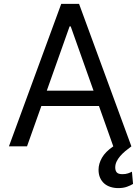

<svg xmlns="http://www.w3.org/2000/svg" viewBox="-20 -747 716 980"><path d="M25.6 0 292.6 -727.3H383.5L650.6 0Q634.6 11.7 619.7 24.1Q604.8 36.6 593.4 49.9Q582 63.2 575.1 77.6Q568.2 92 568.2 108Q568.2 123.9 576 133Q583.8 142 605.1 142Q621.1 142 633.5 137.8Q646 133.5 653.4 129.3L659.1 191.8Q647.4 199.2 628.4 206.1Q609.4 213.1 583.8 213.1Q562.1 213.1 543.5 207Q524.9 201 511.5 189.1Q498.2 177.2 490.6 159.8Q483 142.4 483 119.3Q483 88.8 500.5 58.1Q518.1 27.3 558.2 0L485.1 -206H191.1L117.9 0ZM457.4 -284.1 340.9 -612.2H335.2L218.8 -284.1Z"/></svg>

Font: Fast_Sans-Dotted
Style: Regular
Weight: 400
Version: Version 3.018